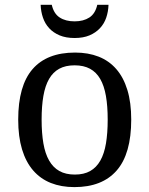

<svg xmlns="http://www.w3.org/2000/svg" viewBox="-20 -763 617 793"><path d="M522 -269Q522 -127.9 462.2 -59.1Q402.3 9.8 287.1 9.8Q232.9 9.8 189.9 -7.3Q147 -24.4 116.9 -59.1Q86.9 -93.8 71 -146.2Q55.2 -198.7 55.2 -269Q55.2 -409.2 114.5 -477.5Q173.8 -545.9 290 -545.9Q344.2 -545.9 387.2 -529.1Q430.2 -512.2 460.2 -477.8Q490.2 -443.4 506.1 -391.4Q522 -339.4 522 -269ZM151.9 -269Q151.9 -213.4 159.2 -170.9Q166.5 -128.4 182.9 -99.9Q199.2 -71.3 225.3 -56.6Q251.5 -42 289.1 -42Q326.7 -42 352.5 -56.6Q378.4 -71.3 394.5 -99.9Q410.6 -128.4 417.7 -170.9Q424.8 -213.4 424.8 -269Q424.8 -324.7 417.5 -366.7Q410.2 -408.7 394 -436.8Q377.9 -464.8 351.8 -479Q325.7 -493.2 288.1 -493.2Q250.5 -493.2 224.6 -479Q198.7 -464.8 182.6 -436.8Q166.5 -408.7 159.2 -366.7Q151.9 -324.7 151.9 -269ZM288.1 -606Q252.4 -606 226.3 -616.9Q200.2 -627.9 183.1 -646.5Q166 -665 157.5 -689.9Q148.9 -714.8 147.9 -743.2H193.8Q202.1 -706.5 226.6 -690.7Q251 -674.8 288.1 -674.8Q324.7 -674.8 349.1 -690.7Q373.5 -706.5 381.8 -743.2H428.2Q427.2 -714.8 418.7 -689.9Q410.2 -665 392.8 -646.5Q375.5 -627.9 349.6 -616.9Q323.7 -606 288.1 -606Z"/></svg>

Font: Droid-TTFautohint Serif
Style: Regular
Weight: 400
Foundry: Ascender Corporation
Version: Version 1.00; ttfautohint (v1.00rc1.4-1a1c-dirty) -l 8 -r 50